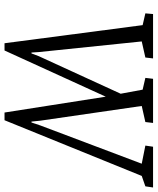

<svg xmlns="http://www.w3.org/2000/svg" viewBox="56 -744 696 848"><g transform="rotate(90 404.0 -320.0)"><path d="M171 8 91 -602 39 -614 42 -648H238L234 -614L163 -598L210 -143L212 -111H216L228 -143L394 -505L376 -602L324 -614L328 -648H523L519 -614L448 -598L513 -150L517 -111H521L534 -150L703 -598L623 -614L628 -648H808L803 -614L757 -598L511 8H477L407 -439L203 8Z"/></g></svg>

Font: Faustina Light Light
Style: Italic
Weight: 300
Italic angle: -8°
Version: Version 1.200